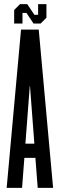

<svg xmlns="http://www.w3.org/2000/svg" viewBox="-20 -902 297 922"><path d="M141 -789 107 -840H88V-789H48V-854L76 -882H111L145 -831H163V-882H203V-817L175 -789ZM161 0 150 -144H97L86 0H12L81 -760H166L235 0ZM124 -489H123L102 -212H145Z"/></svg>

Font: Commune Nuit Debout
Style: Regular
Weight: 400
Designer: Sébastien Marchal
Foundry: Sébastien Marchal
Version: Version 1.003;PS 1.3;hotconv 1.0.88;makeotf.lib2.5.647800